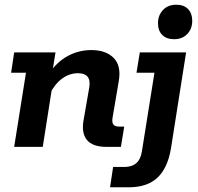

<svg xmlns="http://www.w3.org/2000/svg" viewBox="-20 -622 837 813"><path d="M40 0 90 -314H27L40 -400H215L195 -276L188 -311Q222 -361 268 -385.5Q314 -410 367 -410Q428 -410 461 -377Q494 -344 483 -279L457 -126Q453 -105 459.5 -95.5Q466 -86 485 -86H506L492 0H432Q372 0 348 -29.5Q324 -59 334 -114L358 -252Q363 -283 350.5 -297.5Q338 -312 310 -312Q275 -312 244 -290Q213 -268 190 -223L206 -286L161 0ZM446 171 459 85H506Q539 85 557.5 68.5Q576 52 581 18L634 -314H558L572 -400H768L704 6Q690 90 646.5 130.5Q603 171 526 171ZM717 -456Q685 -456 667 -474Q649 -492 649 -524Q649 -557 670 -579.5Q691 -602 726 -602Q759 -602 776.5 -583.5Q794 -565 794 -534Q794 -500 773 -478Q752 -456 717 -456Z"/></svg>

Font: Rokkitt SemiBold
Style: Bold Italic
Weight: 700
Italic angle: -9°
Version: Version 3.103